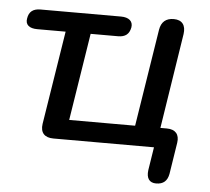

<svg xmlns="http://www.w3.org/2000/svg" viewBox="-48 -546 801 734"><g transform="rotate(5 352.5 -179.0)"><path d="M577 137C605 137 620 123 625 96L644 -25C649 -57 633 -76 600 -76H575L632 -441C637 -475 622 -495 590 -495C560 -495 542 -480 537 -449L478 -76H225L278 -411H383C411 -411 426 -423 431 -449C435 -473 418 -487 388 -487H79C51 -487 35 -475 31 -449C26 -424 43 -411 73 -411H182L125 -52C120 -18 137 0 171 0H557L543 89C539 120 551 137 577 137Z"/></g></svg>

Font: SN Pro Medium
Style: Italic
Weight: 400
Italic angle: -9°
Designer: Tobias Whetton
Foundry: Supernotes
Version: Version 1.001;Glyphs 3.2 (3249)